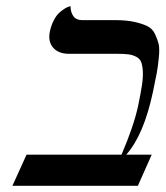

<svg xmlns="http://www.w3.org/2000/svg" viewBox="-20 -598 533 618"><path d="M351.1 -533.2Q386.7 -533.2 412.1 -527.6Q437.5 -522 454.1 -513.9Q470.7 -505.9 479 -488.3Q487.3 -470.7 490.7 -456.1Q494.1 -441.4 491.2 -412.1Q488.3 -382.8 484.4 -362.1Q480.5 -341.3 472.2 -301.8Q442.4 -162.6 386.2 -100.1H468.3L423.8 0H20L65.4 -100.1H371.1Q410.6 -192.4 424.3 -255.9Q432.6 -295.9 436.8 -322.8Q440.9 -349.6 439.7 -368.9Q438.5 -388.2 434.1 -398.9Q429.7 -409.7 418 -415.5Q406.2 -421.4 393.1 -423.1Q379.9 -424.8 357.4 -424.8H203.1Q167.5 -424.8 150.6 -445.1Q133.8 -465.3 140.6 -497.1Q145 -517.1 153.3 -533Q161.6 -548.8 170.7 -556.9Q179.7 -564.9 188 -570.1Q196.3 -575.2 201.7 -576.7L207 -578.1Q207 -559.1 216.1 -546.1Q225.1 -533.2 244.1 -533.2Z"/></svg>

Font: Linux Biolinum G
Style: Italic
Weight: 400
Italic angle: -12°
Designer: Philipp H. Poll
Foundry: Philipp H. Poll
Version: Version 0.5.1